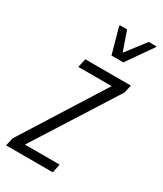

<svg xmlns="http://www.w3.org/2000/svg" viewBox="-209 -788 727 858"><g transform="rotate(30 154.5 -359.5)"><path d="M-26 0 -17 -41 250 -465H78L88 -510H323L314 -469L45 -45H224L215 0ZM181 -583 145 -713 146 -719H183L218 -619L295 -719H335L333 -713L242 -583Z"/></g></svg>

Font: Saira ExtraCondensed Light
Style: Italic
Weight: 300
Width: 2
Italic angle: -12°
Designer: Hector Gatti with collaboration of the Omnibus-Type team
Foundry: Omnibus-Type
Version: Version 1.101